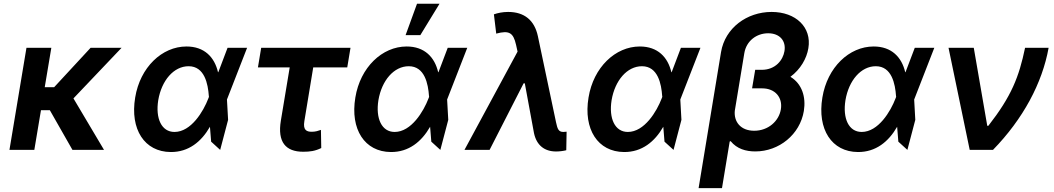

<svg xmlns="http://www.w3.org/2000/svg" viewBox="-20 -801 5632 1026"><path d="M254.3 -545.5H121.4L30.5 0H163.4L198.9 -212H246.4L367.2 0H535.9L372.5 -275.2L629.6 -545.5H464.1L269.5 -335.2H219.1Z M892.4 11.4C987.6 12.1 1056.1 -43.7 1101.9 -123.6L1108.3 -44L1156.6 0L1198.9 -160.5L1192.8 -269.2L1300.4 -545.5H1196L1147.4 -417.3L1145.2 -414.1C1126.8 -495.4 1072.1 -552.6 976.6 -552.6C845.5 -552.6 728.7 -441.1 702.4 -280.2C674 -110.1 752.1 10.7 892.4 11.4ZM825.6 -265.6C843.4 -371.1 908.4 -447.1 987.9 -447.1C1073.5 -447.1 1091.6 -351.6 1095.9 -288.4L1096.6 -283.4L1093.4 -275.2C1067.1 -206 1001.4 -95.9 912.3 -95.9C843.4 -95.9 810 -167.6 825.6 -265.6Z M1853 -545.5H1375.7L1358.3 -440.7H1528.1L1480.8 -156.2C1462 -41.9 1506.4 9.9 1600.1 9.9C1636 9.9 1663.4 6.4 1696.7 -9.9L1695 -106.9C1680.4 -101.9 1666.2 -96.9 1646 -96.9C1619.3 -96.9 1598 -104.8 1606.5 -154.1L1653.8 -440.7H1835.6Z M2068.9 11.4C2164.1 12.1 2232.6 -43.7 2278.4 -123.6L2284.8 -44L2333.1 0L2375.4 -160.5L2369.3 -269.2L2476.9 -545.5H2372.5L2323.9 -417.3L2321.7 -414.1C2303.3 -495.4 2248.6 -552.6 2153.1 -552.6C2022 -552.6 1905.2 -441.1 1878.9 -280.2C1850.5 -110.1 1928.6 10.7 2068.9 11.4ZM2002.1 -265.6C2019.9 -371.1 2084.9 -447.1 2164.4 -447.1C2250 -447.1 2268.1 -351.6 2272.4 -288.4L2273.1 -283.4L2269.9 -275.2C2243.6 -206 2177.9 -95.9 2088.8 -95.9C2019.9 -95.9 1986.5 -167.6 2002.1 -265.6ZM2147.4 -613.3H2226.2L2328.8 -781.2H2208.5Z M2951.7 8.5C2969.5 8.5 2991.8 5.7 3006 1.8L3007.8 -97.3C3003.6 -96.6 2995.7 -95.9 2990.4 -95.9C2963.4 -95.9 2958.8 -114 2951.3 -147.7L2854.4 -607.2C2836.3 -692.8 2782 -737.2 2695.3 -737.2C2665.8 -737.2 2639.6 -731.5 2619.3 -724.4L2631.7 -621.4C2700.6 -639.6 2722.7 -627.1 2737.6 -561.8L2745.7 -525.2L2462 0H2596.2L2778.1 -355.8H2784.4L2833.5 -89.8C2847.3 -24.5 2889.6 8.5 2951.7 8.5Z M3315 11.4C3410.2 12.1 3478.7 -43.7 3524.5 -123.6L3530.9 -44L3579.2 0L3621.4 -160.5L3615.4 -269.2L3723 -545.5H3618.6L3570 -417.3L3567.8 -414.1C3549.4 -495.4 3494.7 -552.6 3399.1 -552.6C3268.1 -552.6 3151.3 -441.1 3125 -280.2C3096.6 -110.1 3174.7 10.7 3315 11.4ZM3248.2 -265.6C3266 -371.1 3331 -447.1 3410.5 -447.1C3496.1 -447.1 3514.2 -351.6 3518.5 -288.4L3519.2 -283.4L3516 -275.2C3489.7 -206 3424 -95.9 3334.9 -95.9C3266 -95.9 3232.6 -167.6 3248.2 -265.6Z M3833.1 -523.1 3713.1 204.5H3838.1L3879.3 -44.7L3884.2 -46.9C3918.3 -5 3966.3 8.2 4016.3 8.2C4143.1 8.2 4255 -82.4 4275.6 -208.1C4287.6 -282.3 4266 -353 4203.8 -390.6C4257.5 -430.4 4290.8 -488.3 4299.7 -543.3C4318.5 -654.8 4233 -737.2 4103.3 -737.2C3971.2 -737.2 3854.8 -651.6 3833.1 -523.1ZM3906.6 -209.2 3957.4 -516.7C3968.4 -583.1 4023.4 -623.2 4084.9 -623.2C4146.3 -623.2 4181.5 -583.1 4171.9 -527.3C4164.1 -480.5 4124.6 -427.9 4050.4 -427.9H4015.6L3998.9 -328.8H4053.3C4120.7 -328.8 4163.4 -281.6 4152.7 -216.6C4142.4 -154.1 4085.6 -102.3 4010.3 -102.3C3937.5 -102.3 3900.9 -150.6 3906.6 -209.2Z M4564.6 11.4C4659.8 12.1 4728.3 -43.7 4774.1 -123.6L4780.5 -44L4828.8 0L4871.1 -160.5L4865.1 -269.2L4972.7 -545.5H4868.3L4819.6 -417.3L4817.5 -414.1C4799 -495.4 4744.3 -552.6 4648.8 -552.6C4517.8 -552.6 4400.9 -441.1 4374.6 -280.2C4346.2 -110.1 4424.4 10.7 4564.6 11.4ZM4497.9 -265.6C4515.6 -371.1 4580.6 -447.1 4660.2 -447.1C4745.7 -447.1 4763.8 -351.6 4768.1 -288.4L4768.8 -283.4L4765.6 -275.2C4739.3 -206 4673.7 -95.9 4584.5 -95.9C4515.6 -95.9 4482.2 -167.6 4497.9 -265.6Z M5161.9 0H5286.2C5447.1 -165.1 5549.7 -356.9 5583.5 -545.5H5457.7C5425.4 -390.3 5385.3 -287.3 5261.4 -128.6H5255.7L5183.6 -545.5H5048.7Z"/></svg>

Font: Margiela Sans Semi Bold
Style: Italic
Weight: 600
Italic angle: -9.39999°
Designer: Stefan Endress, Andreas Faust
Version: Version 1.100;FEAKit 1.0